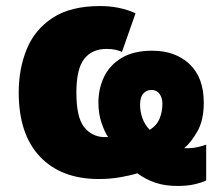

<svg xmlns="http://www.w3.org/2000/svg" viewBox="-20 -583 727 636"><path d="M312 -563Q376 -563 429 -539L384 -411Q376 -415 363 -418Q350 -421 333 -421Q285 -421 259 -388Q233 -355 233 -276Q233 -195 258 -163Q283 -131 322 -129H338Q326 -147 316 -177Q306 -207 306 -243Q306 -290 325 -329Q344 -368 383.5 -391.5Q423 -415 484 -415Q561 -415 608 -370.5Q655 -326 655 -243Q655 -185 634 -148Q613 -111 590 -92H603Q619 -92 636 -96Q653 -100 663 -104V15Q648 22 624 27.5Q600 33 568 33Q526 33 494 22Q462 11 435 -9Q413 -2 379 4Q345 10 307 10Q183 10 112.5 -64Q42 -138 42 -277Q42 -355 68.5 -420Q95 -485 154.5 -524Q214 -563 312 -563ZM482 -285Q465 -285 454.5 -273Q444 -261 444 -236Q444 -213 452 -191Q460 -169 476 -153Q499 -167 508.5 -190Q518 -213 518 -239Q518 -259 508.5 -272Q499 -285 482 -285Z"/></svg>

Font: Noto Sans Black
Style: Regular
Weight: 900
Designer: Monotype Design Team
Foundry: Monotype Imaging Inc.
Version: Version 2.007